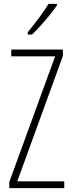

<svg xmlns="http://www.w3.org/2000/svg" viewBox="-20 -969 371 989"><path d="M311 0H28V-32L264 -679H38V-714H304V-681L69 -35H311ZM273 -941Q257 -917 234.5 -889.5Q212 -862 188 -835.5Q164 -809 145 -791H123V-803Q156 -843 181 -877Q206 -911 230 -949H273Z"/></svg>

Font: Noto Sans Gujarati UI ExtraCondensed ExtraLight
Style: Regular
Weight: 200
Width: 2
Designer: Jelle Bosma - Monotype Design Team, Universal Thirst
Foundry: Monotype Imaging Inc.
Version: Version 2.106; ttfautohint (v1.8.4.7-5d5b)